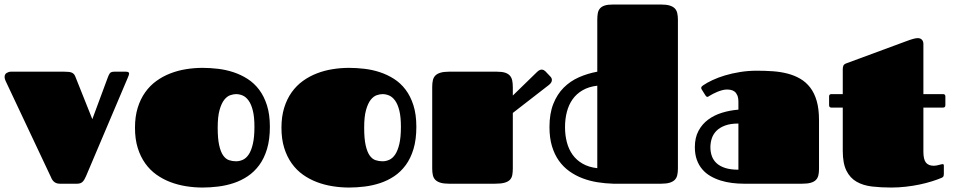

<svg xmlns="http://www.w3.org/2000/svg" viewBox="-20 -820 4269 857"><path d="M392.1 -288.1 460 -471.2Q464.4 -483.9 469.5 -491.9Q474.6 -500 490.2 -500H542Q556.2 -500 556.2 -491.7Q556.2 -486.3 550.8 -474.1L363.8 -33.2Q356.9 -16.6 348.4 -8.3Q339.8 0 324.2 0H247.1Q236.8 0 230 -3.2Q223.1 -6.3 218.5 -11.2Q213.9 -16.1 210.9 -21.7Q208 -27.3 206.1 -32.2L4.9 -459Q0.5 -468.3 0.5 -476.1Q0.5 -488.8 9.8 -494.4Q19 -500 28.8 -500H267.1Q279.3 -500 287.6 -499Q295.9 -498 301.3 -495.4Q306.6 -492.7 310.1 -488.8Q313.5 -484.9 315.9 -479Z M883.8 17.1Q847.2 17.1 810.5 11.2Q773.9 5.4 740.5 -7.3Q707 -20 678.2 -40.5Q649.4 -61 628.2 -90.8Q606.9 -120.6 594.7 -159.9Q582.5 -199.2 582.5 -250Q582.5 -299.8 594.7 -339.1Q606.9 -378.4 628.2 -408.2Q649.4 -438 678.2 -458.7Q707 -479.5 740.5 -492.4Q773.9 -505.4 810.5 -511.2Q847.2 -517.1 883.8 -517.1Q917.5 -517.1 952.9 -512.9Q988.3 -508.8 1021.7 -497.8Q1055.2 -486.8 1084.7 -468Q1114.3 -449.2 1136.5 -419.9Q1158.7 -390.6 1171.6 -349.9Q1184.6 -309.1 1184.6 -253.9Q1184.6 -197.3 1171.9 -155Q1159.2 -112.8 1137 -82.8Q1114.7 -52.7 1085.4 -33.2Q1056.2 -13.7 1022.7 -2.7Q989.3 8.3 953.6 12.7Q918 17.1 883.8 17.1ZM1033.7 -100.1Q1048.8 -100.1 1063.7 -106.7Q1078.6 -113.3 1090.1 -130.4Q1101.6 -147.5 1108.6 -177.5Q1115.7 -207.5 1115.7 -253.9Q1115.7 -297.9 1108.6 -326.2Q1101.6 -354.5 1089.8 -370.8Q1078.1 -387.2 1063.5 -393.6Q1048.8 -399.9 1033.7 -399.9Q1022 -399.9 1007.6 -395Q993.2 -390.1 980.7 -374.3Q968.3 -358.4 960 -328.9Q951.7 -299.3 951.7 -250Q951.7 -200.7 958.5 -170.9Q965.3 -141.1 976.6 -125.5Q987.8 -109.9 1002.7 -105Q1017.6 -100.1 1033.7 -100.1Z M1537.6 17.1Q1501 17.1 1464.4 11.2Q1427.7 5.4 1394.3 -7.3Q1360.8 -20 1332 -40.5Q1303.2 -61 1282 -90.8Q1260.7 -120.6 1248.5 -159.9Q1236.3 -199.2 1236.3 -250Q1236.3 -299.8 1248.5 -339.1Q1260.7 -378.4 1282 -408.2Q1303.2 -438 1332 -458.7Q1360.8 -479.5 1394.3 -492.4Q1427.7 -505.4 1464.4 -511.2Q1501 -517.1 1537.6 -517.1Q1571.3 -517.1 1606.7 -512.9Q1642.1 -508.8 1675.5 -497.8Q1709 -486.8 1738.5 -468Q1768.1 -449.2 1790.3 -419.9Q1812.5 -390.6 1825.4 -349.9Q1838.4 -309.1 1838.4 -253.9Q1838.4 -197.3 1825.7 -155Q1813 -112.8 1790.8 -82.8Q1768.6 -52.7 1739.3 -33.2Q1710 -13.7 1676.5 -2.7Q1643.1 8.3 1607.4 12.7Q1571.8 17.1 1537.6 17.1ZM1687.5 -100.1Q1702.6 -100.1 1717.5 -106.7Q1732.4 -113.3 1743.9 -130.4Q1755.4 -147.5 1762.5 -177.5Q1769.5 -207.5 1769.5 -253.9Q1769.5 -297.9 1762.5 -326.2Q1755.4 -354.5 1743.7 -370.8Q1731.9 -387.2 1717.3 -393.6Q1702.6 -399.9 1687.5 -399.9Q1675.8 -399.9 1661.4 -395Q1647 -390.1 1634.5 -374.3Q1622.1 -358.4 1613.8 -328.9Q1605.5 -299.3 1605.5 -250Q1605.5 -200.7 1612.3 -170.9Q1619.1 -141.1 1630.4 -125.5Q1641.6 -109.9 1656.5 -105Q1671.4 -100.1 1687.5 -100.1Z M1909.2 -432.1Q1909.2 -448.7 1912.1 -461.7Q1915 -474.6 1923.3 -482.9Q1931.6 -491.2 1946.3 -495.6Q1960.9 -500 1984.4 -500H2198.2Q2220.7 -500 2234.4 -495.6Q2248 -491.2 2255.9 -482.4Q2263.7 -473.6 2266.4 -460.4Q2269 -447.3 2269 -429.7V-393.6L2377.4 -499Q2388.2 -509.3 2397.5 -509.3Q2402.8 -509.3 2407 -507.1Q2411.1 -504.9 2414.1 -502L2436 -479Q2443.4 -471.7 2443.4 -462.9Q2443.4 -457.5 2440.2 -451.9Q2437 -446.3 2430.2 -440.9L2269 -315.9V-68.8Q2269 -51.8 2266.6 -38.8Q2264.2 -25.9 2255.9 -17.3Q2247.6 -8.8 2231.9 -4.4Q2216.3 0 2189.5 0H1984.4Q1960.9 0 1946.3 -4.4Q1931.6 -8.8 1923.3 -17.1Q1915 -25.4 1912.1 -38.1Q1909.2 -50.8 1909.2 -67.9Z M3005.9 -67.9Q3005.9 -50.8 3002.9 -38.1Q3000 -25.4 2991.7 -17.1Q2983.4 -8.8 2968.8 -4.4Q2954.1 0 2930.7 0H2717.3Q2681.6 -1 2646.7 -6.6Q2611.8 -12.2 2580.3 -24.2Q2548.8 -36.1 2521.7 -55.4Q2494.6 -74.7 2474.9 -102.3Q2455.1 -129.9 2443.8 -167.2Q2432.6 -204.6 2432.6 -252.9Q2432.6 -313 2449.7 -356.2Q2466.8 -399.4 2496.1 -428.7Q2525.4 -458 2564.2 -475.1Q2603 -492.2 2646 -500V-731.4Q2646 -748.5 2648.4 -761.5Q2650.9 -774.4 2658.7 -783Q2666.5 -791.5 2680.2 -795.7Q2693.8 -799.8 2716.8 -799.8H2930.7Q2954.1 -799.8 2968.8 -795.4Q2983.4 -791 2991.7 -782.7Q3000 -774.4 3002.9 -761.5Q3005.9 -748.5 3005.9 -731.9ZM2502 -252.4Q2502 -216.3 2510.3 -184.8Q2518.6 -153.3 2535.9 -129.2Q2553.2 -105 2580.6 -89.4Q2607.9 -73.7 2646 -69.3V-437.5Q2607.9 -433.1 2580.6 -417.2Q2553.2 -401.4 2535.9 -377Q2518.6 -352.5 2510.3 -320.8Q2502 -289.1 2502 -252.4Z M3299.8 0Q3273.4 0 3246.8 -3.4Q3220.2 -6.8 3196 -14.4Q3171.9 -22 3150.9 -34.2Q3129.9 -46.4 3114.5 -64.5Q3099.1 -82.5 3090.3 -106.9Q3081.5 -131.3 3081.5 -163.1Q3081.5 -205.6 3097.7 -235.8Q3113.8 -266.1 3140.9 -286.1Q3168 -306.2 3203.1 -316.9Q3238.3 -327.6 3275.9 -330.6V-364.3Q3275.9 -383.3 3271 -394.5Q3266.1 -405.8 3258.5 -411.4Q3251 -417 3241.9 -418.7Q3232.9 -420.4 3224.6 -420.4Q3214.8 -420.4 3203.9 -417.5Q3192.9 -414.6 3182.6 -410.4Q3172.4 -406.2 3163.1 -401.4Q3153.8 -396.5 3147.5 -392.6Q3144.5 -390.6 3142.1 -389.2Q3139.6 -387.7 3137.2 -387.7Q3132.8 -387.7 3128.9 -394L3112.3 -420.4Q3109.9 -423.8 3109.9 -427.7Q3109.9 -431.6 3113 -434.6Q3116.2 -437.5 3119.1 -439.5Q3135.3 -450.7 3160.2 -462.4Q3185.1 -474.1 3216.1 -483.4Q3247.1 -492.7 3283.2 -498.5Q3319.3 -504.4 3357.9 -504.4Q3394.5 -504.4 3429.4 -502Q3464.4 -499.5 3495.4 -491.5Q3526.4 -483.4 3552 -468.5Q3577.6 -453.6 3596.4 -429.2Q3615.2 -404.8 3625.5 -369.1Q3635.7 -333.5 3635.7 -283.7V-65.9Q3635.7 -49.8 3632.8 -37.4Q3629.9 -24.9 3621.6 -16.6Q3613.3 -8.3 3598.6 -4.2Q3584 0 3560.5 0ZM3275.9 -268.6Q3240.7 -268.6 3216.8 -259.8Q3192.9 -251 3178.2 -236.3Q3163.6 -221.7 3157.2 -202.4Q3150.9 -183.1 3150.9 -162.6Q3150.9 -142.1 3157.2 -123.8Q3163.6 -105.5 3178.2 -91.8Q3192.9 -78.1 3216.8 -70.3Q3240.7 -62.5 3275.9 -62.5Z M3690.9 -339.8Q3680.7 -339.8 3680.7 -350.6V-389.6Q3680.7 -399.9 3690.9 -399.9H3741.7V-510.7Q3741.7 -518.1 3743.9 -525.4Q3746.1 -532.7 3755.9 -536.6L4025.4 -636.2Q4043.9 -643.1 4056.2 -646.5Q4068.4 -649.9 4077.6 -649.9Q4081.1 -649.9 4085.2 -648.7Q4089.4 -647.5 4093 -644.5Q4096.7 -641.6 4099.1 -636.5Q4101.6 -631.3 4101.6 -624V-399.9H4189.5Q4199.7 -399.9 4199.7 -389.6V-350.6Q4199.7 -339.8 4189.5 -339.8H4101.6V-143.1Q4101.6 -108.4 4113 -94.2Q4124.5 -80.1 4148.4 -80.1Q4153.8 -80.1 4159.7 -81.3Q4165.5 -82.5 4170.7 -83.7Q4175.8 -85 4180.2 -86.2Q4184.6 -87.4 4187.5 -87.4Q4192.9 -87.4 4192.9 -81.1V-43.5Q4192.9 -33.7 4189 -30.3Q4185.1 -26.9 4182.1 -25.9Q4163.6 -18.1 4138.4 -10.3Q4113.3 -2.4 4084.2 3.7Q4055.2 9.8 4022.9 13.4Q3990.7 17.1 3958.5 17.1Q3912.1 17.1 3872.3 12.5Q3832.5 7.8 3803.5 -8.8Q3774.4 -25.4 3758.1 -58.1Q3741.7 -90.8 3741.7 -147V-339.8Z"/></svg>

Font: Fascinate Cyrillic
Style: Regular
Weight: 900
Designer: Denis Ignatov
Foundry: Astigmatic (AOETI)
Version: Version 1.00 November 30, 2018, initial release